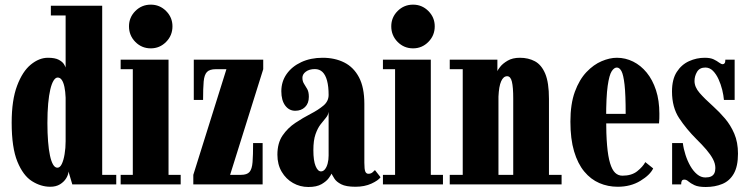

<svg xmlns="http://www.w3.org/2000/svg" viewBox="-20 -774 3142 806"><path d="M191 10Q151.5 10 114.2 -13.5Q77 -37 53 -95.5Q29 -154 29 -259Q29 -354 51.8 -414.2Q74.5 -474.5 109.5 -503Q144.5 -531.5 181 -531.5Q211 -531.5 226.8 -523Q242.5 -514.5 248.5 -504.5Q254.5 -494.5 255.5 -490.5V-709H193.5V-750H409V-40H468V0H283.5L267.5 -54Q267 -40.5 257.8 -25.5Q248.5 -10.5 231.8 -0.2Q215 10 191 10ZM221 -70Q232 -70 239.5 -85.8Q247 -101.5 251.2 -127Q255.5 -152.5 255.5 -181V-364Q254.5 -390 250.5 -409Q246.5 -428 239.5 -438.2Q232.5 -448.5 222 -448.5Q213 -448.5 205 -435.8Q197 -423 191.2 -398.8Q185.5 -374.5 182.2 -339Q179 -303.5 179 -257.5Q179 -215 181.8 -180.2Q184.5 -145.5 189.8 -121Q195 -96.5 202.8 -83.2Q210.5 -70 221 -70Z M486.5 0V-40H537.5V-483.5H486.5V-523.5H687.5V-40H738.5V0ZM613 -571Q575 -571 548.2 -598Q521.5 -625 521.5 -663.5Q521.5 -701 548.2 -727.8Q575 -754.5 613 -754.5Q650.5 -754.5 677.2 -727.8Q704 -701 704 -663.5Q704 -625 677.2 -598Q650.5 -571 613 -571Z M791.5 0V-40L930.5 -483.5H886Q860 -483.5 848.8 -471.8Q837.5 -460 835 -431.8Q832.5 -403.5 832.5 -354.5H793.5V-523.5H1085V-483.5L946 -40H991.5Q1017 -40 1027.5 -52.2Q1038 -64.5 1040.2 -93.5Q1042.5 -122.5 1042.5 -173.5H1082.5V0Z M1274.5 11Q1239.5 11 1210 -5.8Q1180.5 -22.5 1162.5 -53Q1144.5 -83.5 1144.5 -124.5Q1144.5 -173.5 1166.2 -205.2Q1188 -237 1220 -258.2Q1252 -279.5 1284 -296Q1316 -312.5 1337.8 -330.8Q1359.5 -349 1359.5 -375.5Q1359.5 -411 1353 -435.2Q1346.5 -459.5 1333.8 -471.8Q1321 -484 1302 -484Q1278.5 -484 1264 -473.2Q1249.5 -462.5 1249.5 -447.5Q1249.5 -433 1256.2 -422.5Q1263 -412 1269.8 -400Q1276.5 -388 1276.5 -367.5Q1276.5 -340 1260.5 -324.5Q1244.5 -309 1219.5 -309Q1193.5 -309 1177.2 -331Q1161 -353 1161 -391Q1161 -431.5 1183.2 -463.2Q1205.5 -495 1244.8 -513.2Q1284 -531.5 1334.5 -531.5Q1385.5 -531.5 1425 -511.8Q1464.5 -492 1487 -449.5Q1509.5 -407 1509.5 -338V-91Q1509.5 -63 1513.5 -53.8Q1517.5 -44.5 1526.5 -44.5Q1536.5 -44.5 1543.5 -50.2Q1550.5 -56 1554 -60L1577.5 -30Q1568 -16.5 1539.2 -3.2Q1510.5 10 1472 10Q1432.5 10 1412.2 -0.5Q1392 -11 1383.8 -24.2Q1375.5 -37.5 1371.5 -45Q1370 -40 1360.2 -26.5Q1350.5 -13 1330 -1Q1309.5 11 1274.5 11ZM1327.5 -54.5Q1337 -54.5 1344.2 -63.5Q1351.5 -72.5 1355.5 -87.8Q1359.5 -103 1359.5 -121V-304.5Q1357.5 -290.5 1347.5 -278.8Q1337.5 -267 1325.5 -251.5Q1313.5 -236 1304.5 -210.5Q1295.5 -185 1295.5 -143.5Q1295.5 -99.5 1304.8 -77Q1314 -54.5 1327.5 -54.5Z M1587.5 0V-40H1638.5V-483.5H1587.5V-523.5H1788.5V-40H1839.5V0ZM1714 -571Q1676 -571 1649.2 -598Q1622.5 -625 1622.5 -663.5Q1622.5 -701 1649.2 -727.8Q1676 -754.5 1714 -754.5Q1751.5 -754.5 1778.2 -727.8Q1805 -701 1805 -663.5Q1805 -625 1778.2 -598Q1751.5 -571 1714 -571Z M1868 0V-40H1922.5V-483.5H1868V-523.5H2068V-475.5Q2069 -479.5 2079.5 -493.2Q2090 -507 2110.8 -519.2Q2131.5 -531.5 2162.5 -531.5Q2198 -531.5 2225.5 -516.8Q2253 -502 2268.8 -464.8Q2284.5 -427.5 2284.5 -359V-40H2337.5V0H2102.5V-40H2134.5V-360.5Q2134.5 -407.5 2129 -430.8Q2123.5 -454 2109 -454Q2101 -454 2094.8 -448.8Q2088.5 -443.5 2083.8 -432.8Q2079 -422 2076.2 -406Q2073.5 -390 2072.5 -368.5V-40H2102.5V0Z M2573 10Q2532 10 2496 -5.5Q2460 -21 2432.8 -53.8Q2405.5 -86.5 2390 -138.5Q2374.5 -190.5 2374.5 -263.5Q2374.5 -337.5 2393.2 -388.8Q2412 -440 2442 -471.5Q2472 -503 2505.8 -517.2Q2539.5 -531.5 2569.5 -531.5Q2605.5 -531.5 2637.8 -515.5Q2670 -499.5 2694.8 -469.2Q2719.5 -439 2733.8 -395.5Q2748 -352 2748 -296.5Q2748 -286.5 2747.8 -276.5Q2747.5 -266.5 2746.5 -256H2517.5V-296H2606.5Q2606.5 -377 2601.8 -418.8Q2597 -460.5 2588.8 -475.5Q2580.5 -490.5 2569.5 -490.5Q2558 -490.5 2547.8 -474.8Q2537.5 -459 2531 -413.5Q2524.5 -368 2524.5 -278Q2524.5 -210 2528.5 -163.5Q2532.5 -117 2541 -89Q2549.5 -61 2562.2 -48.8Q2575 -36.5 2593 -36.5Q2631.5 -36.5 2655 -55.2Q2678.5 -74 2689 -93.5L2722 -67Q2709 -39.5 2668.2 -14.8Q2627.5 10 2573 10Z M2942.5 11Q2911.5 11 2895.2 3.2Q2879 -4.5 2870.2 -12.2Q2861.5 -20 2853 -20Q2845 -20 2842.2 -15Q2839.5 -10 2839.5 0H2801.5V-173.5H2846.5Q2849.5 -149 2857.8 -123.5Q2866 -98 2878.2 -76.8Q2890.5 -55.5 2906.5 -42.2Q2922.5 -29 2941 -29Q2955.5 -29 2964.8 -33.2Q2974 -37.5 2978.5 -46.2Q2983 -55 2983 -68.5Q2983 -87 2973 -106Q2963 -125 2945.2 -145.8Q2927.5 -166.5 2904 -189.5Q2861 -232.5 2831 -278Q2801 -323.5 2801 -390Q2801 -441 2821 -472Q2841 -503 2872.5 -517.2Q2904 -531.5 2938.5 -531.5Q2962 -531.5 2976 -524.8Q2990 -518 2998.8 -511.2Q3007.5 -504.5 3014 -504.5Q3018.5 -504.5 3021.8 -508.5Q3025 -512.5 3025 -523.5H3064V-354.5H3019Q3017.5 -373.5 3011.8 -397Q3006 -420.5 2996.2 -441.8Q2986.5 -463 2972.8 -476.8Q2959 -490.5 2941 -490.5Q2917 -490.5 2906.2 -472.5Q2895.5 -454.5 2895.5 -434Q2895.5 -408.5 2916.8 -384Q2938 -359.5 2974.5 -327Q2999.5 -304.5 3023.2 -276.8Q3047 -249 3062.5 -212.8Q3078 -176.5 3078 -129Q3078 -76 3060.5 -45.2Q3043 -14.5 3012.2 -1.8Q2981.5 11 2942.5 11Z"/></svg>

Font: Imbue Thin 10pt Black
Style: Regular
Weight: 900
Version: Version 1.102